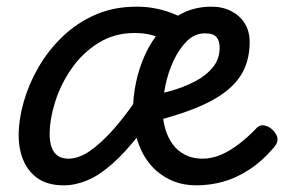

<svg xmlns="http://www.w3.org/2000/svg" viewBox="-20 -539 853 576"><path d="M171 17Q125 17 95.5 -2.5Q66 -22 51 -56Q36 -90 36 -134Q36 -180 51 -233Q66 -286 95 -336.5Q124 -387 167 -428.5Q210 -470 265.5 -494.5Q321 -519 390 -519Q419 -519 445 -514Q471 -509 496 -499.5Q521 -490 545 -475L474 -416Q457 -428 434.5 -434Q412 -440 383 -440Q323 -440 275 -410Q227 -380 194.5 -333Q162 -286 145.5 -233.5Q129 -181 129 -136Q129 -112 135.5 -95.5Q142 -79 154.5 -71Q167 -63 185 -63Q216 -63 249.5 -86Q283 -109 319.5 -150Q356 -191 392 -245L402 -141Q357 -83 317.5 -48Q278 -13 242 2Q206 17 171 17ZM569 17Q532 17 502.5 5.5Q473 -6 449.5 -26.5Q426 -47 410.5 -75Q395 -103 387 -136.5Q379 -170 379 -207Q379 -248 388 -291.5Q397 -335 415.5 -375.5Q434 -416 462 -448.5Q490 -481 528.5 -500Q567 -519 615 -519Q648 -519 674 -505.5Q700 -492 714.5 -468.5Q729 -445 729 -413Q729 -367 712 -330.5Q695 -294 658 -265Q621 -236 561.5 -212.5Q502 -189 417 -169L406 -246Q448 -254 489.5 -265.5Q531 -277 564.5 -294.5Q598 -312 618.5 -337Q639 -362 639 -397Q639 -416 629.5 -427.5Q620 -439 595 -439Q564 -439 540.5 -415.5Q517 -392 500.5 -356.5Q484 -321 476 -281.5Q468 -242 468 -210Q468 -179 476 -152Q484 -125 499 -105Q514 -85 536.5 -74Q559 -63 587 -63Q616 -63 643.5 -75Q671 -87 697.5 -107.5Q724 -128 747 -152Q759 -166 774 -162.5Q789 -159 799 -148Q811 -136 812.5 -123.5Q814 -111 802 -97Q765 -54 726 -29Q687 -4 648 6.5Q609 17 569 17Z"/></svg>

Font: Playwrite DE LA
Style: Regular
Weight: 400
Designer: Veronika Burian, José Scaglione
Foundry: TypeTogether
Version: Version 1.002